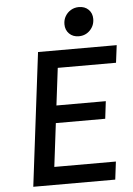

<svg xmlns="http://www.w3.org/2000/svg" viewBox="-62 -997 724 1043"><g transform="rotate(-5 300.0 -475.5)"><path d="M76.5 0 166 -727H595L583 -632H215L271 -678.5L236 -394.5L190 -429H509.5L498 -334H201L233.5 -373L192.5 -39L149.5 -97.5H535.5L523.5 0ZM394.5 -793Q362.5 -793 342.2 -813.2Q322 -833.5 322 -864.5Q322 -889 333.5 -908.5Q345 -928 364.5 -939.5Q384 -951 408 -951Q440.5 -951 460.5 -931.2Q480.5 -911.5 480.5 -880.5Q480.5 -844 455.8 -818.5Q431 -793 394.5 -793Z"/></g></svg>

Font: Spline Sans Mono Medium
Style: Italic
Weight: 500
Italic angle: -4°
Monospace: yes
Designer: Eben Sorkin, Mirko Velimirovic
Foundry: Sorkin Type
Version: Version 1.004